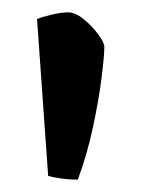

<svg xmlns="http://www.w3.org/2000/svg" viewBox="-20 -726 229 311"><path d="M106 -435Q92 -435 78.5 -437Q65 -439 58 -441L40 -695Q46 -698 62.5 -702Q79 -706 90 -706Q102 -706 115.5 -695Q129 -684 139 -670.5Q149 -657 149 -650Q149 -636 144.5 -600Q140 -564 130.5 -519.5Q121 -475 106 -435Z"/></svg>

Font: Texturina SemiBold
Style: Regular
Weight: 600
Designer: Guillermo Torres Carreño
Foundry: Omnibus-Type
Version: Version 1.002; ttfautohint (v1.8.3)